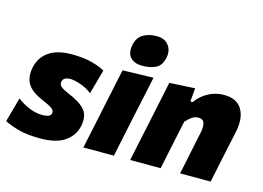

<svg xmlns="http://www.w3.org/2000/svg" viewBox="-110 -935 1554 1135"><g transform="rotate(15 667.0 -367.0)"><path d="M208.5 14.5Q128.5 14.5 76.2 -0.2Q24 -15 -10 -32.5L31.5 -182.5Q60 -159.5 102.2 -141Q144.5 -122.5 186 -122.5Q208 -122.5 222.2 -127.5Q236.5 -132.5 240.5 -147Q244.5 -163 227.8 -176Q211 -189 164 -209Q94.5 -238 70.5 -279.2Q46.5 -320.5 59.5 -380.5Q73 -444 124.2 -479.2Q175.5 -514.5 265 -514.5Q337 -514.5 389 -500.2Q441 -486 467.5 -469.5L426 -320Q396.5 -344 357 -357.8Q317.5 -371.5 292 -371.5Q275 -371.5 261.5 -365Q248 -358.5 245 -343Q241.5 -328 252 -315.5Q262.5 -303 302.5 -286Q381 -253.5 410 -217.2Q439 -181 425.5 -117.5Q413 -59.5 361.2 -22.5Q309.5 14.5 208.5 14.5Z M471 0Q482 -52.5 492.8 -102.2Q503.5 -152 516.5 -214.5L527 -264.5Q538 -317 546.5 -357.2Q555 -397.5 562.2 -431.5Q569.5 -465.5 577 -500.5L765 -505.5Q757.5 -469.5 750 -434.5Q742.5 -399.5 733.8 -358.8Q725 -318 713.5 -264.5L703 -214.5Q690 -152.5 679.5 -102.5Q669 -52.5 658 0ZM682 -556.5Q632.5 -556.5 608.2 -583.5Q584 -610.5 594.5 -662Q604 -707.5 637.8 -727.8Q671.5 -748 721.5 -748Q770.5 -748 794 -716.2Q817.5 -684.5 809 -641.5Q798.5 -590.5 765.2 -573.5Q732 -556.5 682 -556.5Z M757.5 0Q768.5 -52.5 779 -102.5Q789.5 -152.5 803 -214.5L813.5 -264.5Q825 -320.5 837.5 -379.2Q850 -438 863 -500.5L1019 -509L1011.5 -426.5H1026Q1055 -468 1099.8 -491.8Q1144.5 -515.5 1194 -515.5Q1274 -515.5 1305.2 -462.5Q1336.5 -409.5 1318.5 -323Q1314 -301.5 1307.8 -272.5Q1301.5 -243.5 1295 -214.5Q1282 -152 1271.5 -102.2Q1261 -52.5 1250 0H1063Q1074.5 -52.5 1084.5 -101Q1094.5 -149.5 1105.5 -204L1118.5 -265.5Q1126 -300.5 1119.2 -323.5Q1112.5 -346.5 1083.5 -346.5Q1061 -346.5 1043 -333.8Q1025 -321 1007.5 -301L987 -204Q975.5 -149.5 965.2 -101Q955 -52.5 944 0Z"/></g></svg>

Font: Commissioner ExtraBold
Style: Italic
Weight: 800
Italic angle: -12°
Designer: Kostas Bartsokas
Foundry: Kostas Bartsokas
Version: Version 1.000; ttfautohint (v1.8.3)